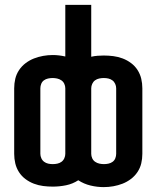

<svg xmlns="http://www.w3.org/2000/svg" viewBox="-20 -755 640 785"><path d="M404 10Q377 10 350 3.5Q323 -3 300 -18Q277 -3 250 2.5Q223 8 196 8Q176 8 156.5 5.5Q137 3 118.5 -4Q100 -11 84 -23Q68 -35 57.5 -51.5Q47 -68 42.5 -87Q38 -106 38 -126V-394Q38 -414 42.5 -433Q47 -452 58 -468.5Q69 -485 85 -497Q101 -509 119 -516Q137 -523 156.5 -526.5Q176 -530 196 -530Q208 -530 221 -528.5Q234 -527 247 -524V-735H353V-523Q366 -526 379 -527Q392 -528 404 -528Q424 -528 443.5 -525.5Q463 -523 481.5 -516Q500 -509 516 -497Q532 -485 542.5 -468.5Q553 -452 557.5 -433Q562 -414 562 -394V-126Q562 -106 557.5 -87Q553 -68 542 -51.5Q531 -35 515 -23Q499 -11 481 -4Q463 3 443.5 6.5Q424 10 404 10ZM196 -84Q205 -84 214.5 -86Q224 -88 231.5 -93.5Q239 -99 243 -108Q247 -117 247 -126V-394Q247 -403 243 -412Q239 -421 231 -426.5Q223 -432 213.5 -434Q204 -436 195 -436Q186 -436 176.5 -434Q167 -432 159.5 -426.5Q152 -421 148.5 -412Q145 -403 145 -394V-126Q145 -117 149 -108Q153 -99 160.5 -93.5Q168 -88 177 -86Q186 -84 196 -84ZM405 -84Q414 -84 423.5 -86Q433 -88 440.5 -93.5Q448 -99 451.5 -108Q455 -117 455 -126V-394Q455 -403 451 -412Q447 -421 439.5 -426.5Q432 -432 423 -434Q414 -436 404 -436Q395 -436 385.5 -434Q376 -432 368.5 -426.5Q361 -421 357 -412Q353 -403 353 -394V-126Q353 -117 357 -108Q361 -99 369 -93.5Q377 -88 386.5 -86Q396 -84 405 -84Z"/></svg>

Font: Iosevka Custom SmBdEx
Style: Regular
Weight: 600
Width: 7
Monospace: yes
Designer: Belleve Invis
Foundry: Belleve Invis
Version: Version 11.2.4; ttfautohint (v1.8.4)